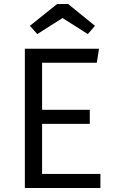

<svg xmlns="http://www.w3.org/2000/svg" viewBox="-20 -938 574 958"><path d="M166 -768 129 -809 265 -918H320L454 -809L418 -768L292 -848ZM474 -695 463 -625H190V-390H428V-320H190V-70H481V0H104V-695Z"/></svg>

Font: Sedus Text
Style: Regular
Weight: 400
Designer: TypeMates
Foundry: TypeMates, Runge Thomsen GbR
Version: Version 4.202;PS 004.202;hotconv 1.0.88;makeotf.lib2.5.64775